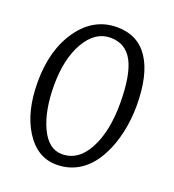

<svg xmlns="http://www.w3.org/2000/svg" viewBox="-136 -838 872 964"><g transform="rotate(20 299.5 -356.5)"><path d="M326 -733Q437 -733 494.5 -646.5Q552 -560 552 -394Q552 -322 536.5 -251.5Q521 -181 492 -126Q455 -54 399.5 -17Q344 20 274 20Q171 20 107.5 -80Q44 -180 44 -339Q44 -511 123 -622Q202 -733 326 -733ZM282 -39Q369 -39 419.5 -133.5Q470 -228 470 -377Q470 -529 432 -600.5Q394 -672 313 -672Q231 -672 179 -582.5Q127 -493 127 -351Q127 -215 168.5 -127Q210 -39 282 -39Z"/></g></svg>

Font: Atma
Style: Regular
Weight: 400
Designer: Gregori Vincens, Jeremie Hornus, Riccardo Olocco, Yoann Minet.
Foundry: black foundry
Version: Version 1.102;PS 1.100;hotconv 1.0.86;makeotf.lib2.5.63406